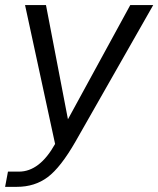

<svg xmlns="http://www.w3.org/2000/svg" viewBox="-40 -536 620 752"><path d="M-20 195.8 -8.8 136.2H34.2Q115.2 136.2 175.8 27.8L58.1 -516.1H140.1L226.1 -68.8L470.2 -516.1H560.1L255.9 18.1Q197.8 119.6 147 157.7Q96.2 195.8 25.9 195.8Z"/></svg>

Font: Creato Display
Style: Italic
Weight: 400
Italic angle: -10°
Version: Version 1.000